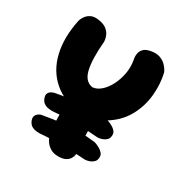

<svg xmlns="http://www.w3.org/2000/svg" viewBox="-150 -768 854 885"><g transform="rotate(30 276.5 -325.0)"><path d="M271 -225.5Q178 -237.5 120.9 -286.4Q63.8 -335.2 44.8 -414.4Q25.8 -493.5 46.8 -593.8Q46.8 -593.8 50 -602.4Q53.2 -611 62.1 -622.2Q71 -633.5 86.5 -640.5Q102 -647.5 126.8 -643.2Q154.5 -639 169 -627.1Q183.5 -615.2 189.4 -602Q195.2 -588.8 196.4 -578.9Q197.5 -569 197.5 -569Q189 -470.8 201.6 -418.4Q214.2 -366 255.5 -360Q277.2 -361.5 298.1 -379.2Q319 -397 334.5 -426.5Q350 -456 356.9 -491.8Q363.8 -527.5 357.2 -564.2Q357.2 -564.2 355.6 -573.6Q354 -583 356.1 -596.5Q358.2 -610 369 -622.1Q379.8 -634.2 405.2 -639Q434.2 -644.2 454 -636.9Q473.8 -629.5 485.5 -617.2Q497.2 -605 502.5 -594.9Q507.8 -584.8 507.8 -584.8Q520.8 -528.5 515.2 -469.1Q509.8 -409.8 482.2 -357.2Q454.8 -304.8 402.6 -269.2Q350.5 -233.8 271 -225.5ZM151 -54.2Q147.2 -54.2 135.1 -55Q123 -55.8 110.4 -62.1Q97.8 -68.5 90.2 -86.2Q85.2 -99.8 88.1 -108.6Q91 -117.5 97.2 -122.6Q103.5 -127.8 108.9 -129.9Q114.2 -132 114.2 -132Q170.2 -142.5 237.8 -149.5Q305.2 -156.5 392.5 -145.8Q392.5 -145.8 400.5 -142.8Q408.5 -139.8 419.5 -133.8Q430.5 -127.8 438.4 -118.6Q446.2 -109.5 446 -97.5Q445.8 -81.8 437.6 -73Q429.5 -64.2 419.4 -60.1Q409.2 -56 401.4 -54.9Q393.5 -53.8 393.5 -53.8Q358.8 -56 332.8 -57.2Q306.8 -58.5 286.1 -59Q265.5 -59.5 245.9 -59Q226.2 -58.5 203.4 -57.6Q180.5 -56.8 151 -54.2ZM277.8 -5.2Q253.2 -5.2 237.8 -14.4Q222.2 -23.5 213.4 -35Q204.5 -46.5 200.9 -55.6Q197.2 -64.8 197.2 -64.8Q186.5 -123.8 187.5 -183.1Q188.5 -242.5 195.5 -299.2L345.8 -296.5Q338.2 -228 338.9 -166.8Q339.5 -105.5 345 -58Q345 -58 343.9 -50Q342.8 -42 336.8 -31.6Q330.8 -21.2 316.9 -13.2Q303 -5.2 277.8 -5.2ZM151 -172.5Q148 -172.5 140.1 -172.9Q132.2 -173.2 122.6 -175.4Q113 -177.5 104.1 -184.2Q95.2 -191 90.2 -203.8Q84.5 -218 87.4 -226.9Q90.2 -235.8 96.5 -240.5Q102.8 -245.2 108.5 -247.4Q114.2 -249.5 114.2 -249.5Q170.2 -260.8 237.8 -267.4Q305.2 -274 392.5 -263.2Q392.5 -263.2 400.5 -260.2Q408.5 -257.2 419.5 -251.2Q430.5 -245.2 438.4 -236.2Q446.2 -227.2 446 -215Q445.8 -199.2 437.6 -190.5Q429.5 -181.8 419.4 -177.8Q409.2 -173.8 401.4 -172.6Q393.5 -171.5 393.5 -171.5Q358.8 -173.8 332.8 -175.4Q306.8 -177 286.1 -177.5Q265.5 -178 245.9 -177.5Q226.2 -177 203.4 -176Q180.5 -175 151 -172.5Z"/></g></svg>

Font: Sour Gummy Black
Style: Regular
Weight: 900
Version: Version 1.000